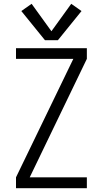

<svg xmlns="http://www.w3.org/2000/svg" viewBox="-20 -988 540 1008"><path d="M216 -777H284L408 -930L354 -968L250 -824L146 -968L92 -930ZM64 0H436V-57H136L436 -679V-735H64V-679H365L64 -57Z"/></svg>

Font: Iosevka SS09 Light
Style: Regular
Weight: 300
Monospace: yes
Designer: Belleve Invis
Foundry: Belleve Invis
Version: Version 5.2.1; ttfautohint (v1.8.3)